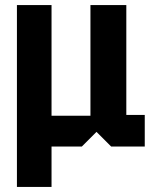

<svg xmlns="http://www.w3.org/2000/svg" viewBox="-20 -580 608 760"><path d="M47 160V-560H184V-122H338V-560H480V-125H553V0H420L362 -58L304 0H184V160Z"/></svg>

Font: Tektur SemiCondensed SemiBold
Style: Regular
Weight: 600
Width: 4
Designer: Adam Jagosz
Foundry: Adam Jagosz
Version: Version 1.005;gftools[0.9.30]